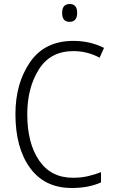

<svg xmlns="http://www.w3.org/2000/svg" viewBox="-20 -928 567 958"><path d="M346 -673Q416 -673 477 -640L499 -689Q429 -724 346 -724Q203 -724 130 -618Q57 -512 57 -359Q57 -190 130 -90Q203 10 338 10Q383 10 419.5 2.5Q456 -5 484 -18V-69Q456 -58 421 -49.5Q386 -41 344 -41Q234 -41 175 -127.5Q116 -214 116 -358Q116 -489 173.5 -581Q231 -673 346 -673ZM328 -908Q290 -908 290 -864Q290 -819 327 -819Q365 -819 365 -864Q365 -908 328 -908Z"/></svg>

Font: Noto Sans UI SemiCondensed Light
Style: Regular
Weight: 300
Width: 4
Designer: Monotype Design Team
Foundry: Monotype Imaging Inc.
Version: Version 1.901